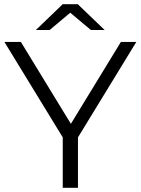

<svg xmlns="http://www.w3.org/2000/svg" viewBox="-20 -901 675 921"><path d="M317 -840 218 -757H152L281 -881H353L482 -757H416ZM634 -700 354 -242V0H281V-242L1 -700H80L320 -307L560 -700Z"/></svg>

Font: mBank
Style: Regular
Weight: 400
Designer: Julieta Ulanovsky
Foundry: Julieta Ulanovsky
Version: Version 7.200;PS 007.200;hotconv 1.0.88;makeotf.lib2.5.64775